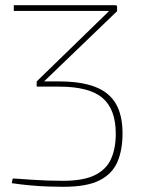

<svg xmlns="http://www.w3.org/2000/svg" viewBox="-20 -710 548 738"><path d="M224 8Q203 8 168.5 7Q134 6 96 2.5Q58 -1 25 -6L29 -24Q34 -24 54.5 -22.5Q75 -21 104.5 -19Q134 -17 165 -16Q196 -15 222 -15Q300 -15 344 -36.5Q388 -58 406.5 -98.5Q425 -139 425 -196Q425 -290 374 -333.5Q323 -377 207 -377H121V-397L408 -676V-668H33V-690H422Q427 -690 428.5 -688.5Q430 -687 430 -682V-667L142 -390L139 -397H207Q292 -397 346 -376Q400 -355 425.5 -311Q451 -267 451 -197Q451 -133 431 -87Q411 -41 362 -16.5Q313 8 224 8Z"/></svg>

Font: Exo 2 Thin
Style: Regular
Weight: 250
Designer: Natanael Gama
Foundry: Natanael Gama
Version: Version 2.010